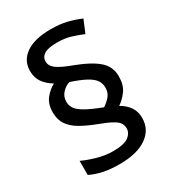

<svg xmlns="http://www.w3.org/2000/svg" viewBox="-186 -869 883 979"><g transform="rotate(-30 255.5 -380.0)"><path d="M64 -394Q64 -442 88.5 -472.5Q113 -503 143 -518Q108 -539 88.5 -566.5Q69 -594 69 -634Q69 -695 120 -730.5Q171 -766 266 -766Q321 -766 361 -756Q401 -746 439 -730L408 -656Q374 -670 340 -680.5Q306 -691 261 -691Q207 -691 184.5 -676.5Q162 -662 162 -636Q162 -610 188 -590.5Q214 -571 285 -545Q364 -515 406 -478.5Q448 -442 448 -385Q448 -334 425 -302.5Q402 -271 374 -253Q407 -234 426 -207Q445 -180 445 -141Q445 -73 388 -33.5Q331 6 228 6Q174 6 132.5 -3Q91 -12 59 -28V-111Q93 -95 140 -81.5Q187 -68 232 -68Q299 -68 324.5 -88Q350 -108 350 -135Q350 -152 341.5 -166Q333 -180 307 -194.5Q281 -209 230 -228Q178 -248 141 -269.5Q104 -291 84 -320.5Q64 -350 64 -394ZM151 -405Q151 -371 180.5 -346.5Q210 -322 284 -293L304 -285Q324 -298 342 -318Q360 -338 360 -369Q360 -393 347.5 -412Q335 -431 303.5 -448.5Q272 -466 215 -485Q191 -478 171 -457Q151 -436 151 -405Z"/></g></svg>

Font: Noto Sans Lao Medium
Style: Regular
Weight: 500
Designer: Monotype Design Team
Foundry: Monotype Imaging Inc.
Version: Version 2.003; ttfautohint (v1.8.4.7-5d5b)